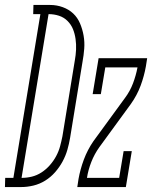

<svg xmlns="http://www.w3.org/2000/svg" viewBox="-84 -755 614 775"><path d="M-64 0 -63 -37H-30L79 -698H50L51 -735H118Q145 -735 169.5 -726Q194 -717 211.5 -700.5Q229 -684 239 -660.5Q249 -637 253.5 -611Q258 -585 256 -558.5Q254 -532 249 -505L199 -199Q195 -175 188 -150.5Q181 -126 168.5 -103Q156 -80 138.5 -60Q121 -40 98.5 -26Q76 -12 51 -6Q26 0 2 0ZM3 -37Q24 -37 44.5 -42Q65 -47 83.5 -59Q102 -71 117 -88Q132 -105 142.5 -124.5Q153 -144 158.5 -164.5Q164 -185 168 -205L218 -511Q222 -533 223 -554.5Q224 -576 221 -597.5Q218 -619 210.5 -637.5Q203 -656 188.5 -670.5Q174 -685 154 -691.5Q134 -698 112 -698ZM228 0 233 -33Q240 -72 254.5 -111Q269 -150 293 -185L420 -359Q441 -387 453 -419Q465 -451 471 -483H341L323 -375H290L314 -520H510L505 -488Q498 -448 483.5 -409Q469 -370 444 -335L317 -161Q297 -133 284.5 -101Q272 -69 267 -37H397L415 -145H448L424 0Z"/></svg>

Font: Iosevka Curly Slab Extralight
Style: Italic
Weight: 200
Italic angle: -9°
Monospace: yes
Designer: Belleve Invis
Foundry: Belleve Invis
Version: Version 22.1.2; ttfautohint (v1.8.4)